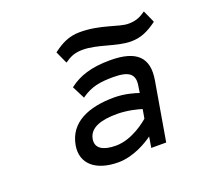

<svg xmlns="http://www.w3.org/2000/svg" viewBox="-114 -773 981 919"><g transform="rotate(-20 376.5 -313.5)"><path d="M379 -638C322 -638 283 -616 245 -588L241 -585L269 -523L275 -526C300 -544 324 -554 363 -554C439 -554 522 -512 595 -512C649 -512 687 -533 726 -561L729 -564L701 -626L696 -623C671 -605 647 -596 612 -596C563 -596 485 -638 379 -638ZM258 -401 291 -336 296 -340C343 -372 385 -381 455 -381C535 -381 565 -359 554 -298L549 -266C532 -272 482 -288 427 -288C296 -288 194 -246 175 -135C160 -46 225 11 340 11C419 11 491 -34 520 -55L511 0H587L638 -298C657 -409 604 -462 469 -462C371 -462 310 -440 262 -404ZM262 -136C272 -193 336 -209 413 -209C467 -209 521 -194 536 -189L528 -143C517 -133 440 -68 357 -68C293 -68 254 -89 262 -136Z"/></g></svg>

Font: Charger Monospace
Style: Regular
Weight: 400
Designer: Jasper
Foundry: Cannot Into Space Fonts
Version: Version 0.980